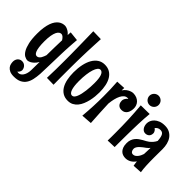

<svg xmlns="http://www.w3.org/2000/svg" viewBox="-95 -1359 2230 2230"><g transform="rotate(45 1020.0 -244.5)"><path d="M404.8 -546.9Q402.3 -518.1 400.1 -487.5Q397.9 -457 396 -426.5Q394 -396 392.8 -366.5Q391.6 -336.9 390.6 -310.5Q388.2 -248 387.2 -188Q384.3 -130.4 384 -74Q383.8 -17.6 380.4 33.4Q377 84.5 367.4 128.2Q357.9 171.9 336.4 203.9Q314.9 235.8 278.6 253.9Q242.2 272 185.1 272Q141.6 272 116 259.5Q90.3 247.1 76.9 229.2Q63.5 211.4 59.3 191.4Q55.2 171.4 55.2 155.8Q55.2 139.2 60.3 124.8Q65.4 110.4 74.7 99.6Q84 88.9 97.4 82.5Q110.8 76.2 127.9 76.2Q146 76.2 159.9 83Q173.8 89.8 183.3 100.8Q192.9 111.8 198 125.5Q203.1 139.2 203.1 152.8Q202.1 160.6 199.2 168.9Q196.3 175.8 190.7 184.3Q185.1 192.9 173.8 201.2Q185.1 205.1 194.8 205.1Q207.5 205.1 221.7 197.5Q235.8 189.9 247.6 173.8Q259.3 157.7 267.1 133.3Q274.9 108.9 275.9 75.2L277.8 -60.1Q258.8 -27.8 239 -10Q219.2 7.8 203.1 16.1Q184.1 25.9 167 27.8Q142.1 27.8 116.7 13.7Q91.3 -0.5 70.8 -35.2Q50.3 -69.8 37.1 -127.7Q23.9 -185.5 23.9 -272.9Q23.9 -330.6 30.8 -374.8Q37.6 -418.9 49.3 -451.7Q61 -484.4 76.9 -506.6Q92.8 -528.8 111.1 -542.5Q129.4 -556.2 149.4 -562Q169.4 -567.9 189 -567.9Q204.1 -566.9 220.2 -561Q234.4 -555.7 252 -544.4Q269.5 -533.2 287.1 -512.2L290 -559.1ZM284.2 -422.9Q272.9 -441.9 258.1 -456.1Q243.2 -470.2 225.1 -470.2Q211.4 -470.2 197.5 -460.7Q183.6 -451.2 172.4 -428Q161.1 -404.8 154.1 -366.2Q147 -327.6 147 -269Q147 -214.8 151.9 -179.2Q156.7 -143.6 165 -122.3Q173.3 -101.1 184.1 -92.5Q194.8 -84 207 -84Q223.1 -84 235.1 -93.8Q247.1 -103.5 255.4 -117.4Q263.7 -131.3 269.3 -146.5Q274.9 -161.6 278.8 -172.9Q279.8 -236.8 280.8 -298.8Q281.7 -360.8 284.2 -422.9Z M593.3 -751Q590.3 -691.4 587.9 -640.6Q585.4 -589.8 583.7 -544.9Q582 -500 581.1 -459.5Q580.1 -418.9 579.3 -379.4Q578.6 -339.8 578.4 -299.8Q578.1 -259.8 578.1 -215.8Q578.1 -167 578.1 -111.3Q578.1 -55.7 579.1 12.2L468.3 9.8Q471.2 -64 472.2 -135.5Q473.1 -207 473.1 -282.2Q473.1 -332.5 472.7 -385.5Q472.2 -438.5 471.2 -496.3Q470.2 -554.2 469 -618.2Q467.8 -682.1 466.3 -753.9Z M826.2 27.8Q777.8 27.8 742.9 6.8Q708 -14.2 685.3 -51.8Q662.6 -89.4 651.9 -141.1Q641.1 -192.9 641.1 -253.9Q641.1 -324.7 653.8 -383.8Q666.5 -442.9 691.2 -485.4Q715.8 -527.8 752.2 -551.5Q788.6 -575.2 835.9 -575.2Q883.8 -575.2 918.5 -555.2Q953.1 -535.2 975.8 -499Q998.5 -462.9 1009.3 -412.6Q1020 -362.3 1020 -301.8Q1020 -270.5 1016.4 -233.9Q1012.7 -197.3 1004.2 -160.6Q995.6 -124 981.4 -90.1Q967.3 -56.2 945.8 -29.8Q924.3 -3.4 894.8 12.2Q865.2 27.8 826.2 27.8ZM902.3 -337.9Q902.3 -375 898.9 -404.5Q895.5 -434.1 887.9 -454.6Q880.4 -475.1 868.9 -486.1Q857.4 -497.1 841.3 -497.1Q823.7 -497.1 808.6 -478.5Q793.5 -460 782 -424.8Q770.5 -389.6 763.9 -339.1Q757.3 -288.6 757.3 -225.1Q757.3 -184.1 761.2 -151.6Q765.1 -119.1 772.9 -96.4Q780.8 -73.7 792.2 -61.8Q803.7 -49.8 819.3 -49.8Q835 -49.8 847.2 -62.7Q859.4 -75.7 868.4 -97.7Q877.4 -119.6 884 -148.7Q890.6 -177.7 894.5 -209.7Q898.4 -241.7 900.4 -274.9Q902.3 -308.1 902.3 -337.9Z M1200.2 20 1069.8 29.8Q1077.6 -57.6 1081.3 -138.9Q1085 -220.2 1085 -301.8Q1085 -359.4 1083.3 -417.2Q1081.5 -475.1 1077.1 -536.1L1187 -542Q1186 -531.2 1185.5 -521Q1185.1 -510.7 1185.1 -501Q1202.1 -527.3 1222.4 -542.2Q1242.7 -557.1 1260.3 -564Q1280.3 -572.3 1300.8 -574.2Q1336.4 -574.2 1361.8 -563.2Q1387.2 -552.2 1403.3 -534.9Q1419.4 -517.6 1426.8 -496.3Q1434.1 -475.1 1434.1 -455.1Q1434.1 -434.6 1429.7 -413.6Q1425.3 -392.6 1414.8 -375.7Q1404.3 -358.9 1387 -348.4Q1369.6 -337.9 1344.2 -337.9Q1318.8 -337.9 1304.2 -347.2Q1289.6 -356.4 1282 -369.4Q1274.4 -382.3 1272.2 -396.2Q1270 -410.2 1270 -419.9Q1270 -426.8 1272.5 -435.3Q1274.9 -443.8 1279.8 -452.6Q1284.7 -461.4 1292 -470Q1299.3 -478.5 1309.1 -485.8Q1306.2 -486.8 1303 -487.3Q1299.8 -487.8 1296.9 -487.8Q1272.5 -487.8 1253.4 -472.4Q1234.4 -457 1220.5 -429.7Q1206.5 -402.3 1197.5 -365.2Q1188.5 -328.1 1184.1 -284.2Q1186.5 -208.5 1190.9 -134.3Q1195.3 -60.1 1200.2 20Z M1608.9 -685.1Q1608.9 -669.4 1603 -655.5Q1597.2 -641.6 1586.9 -631.3Q1576.7 -621.1 1562.7 -615Q1548.8 -608.9 1533.2 -608.9Q1517.6 -608.9 1503.7 -615Q1489.7 -621.1 1479.5 -631.3Q1469.2 -641.6 1463.1 -655.5Q1457 -669.4 1457 -685.1Q1457 -700.7 1463.1 -714.6Q1469.2 -728.5 1479.5 -738.8Q1489.7 -749 1503.7 -755.1Q1517.6 -761.2 1533.2 -761.2Q1548.8 -761.2 1562.7 -755.1Q1576.7 -749 1586.9 -738.8Q1597.2 -728.5 1603 -714.6Q1608.9 -700.7 1608.9 -685.1ZM1608.9 -537.1Q1605 -498.5 1602.3 -453.9Q1599.6 -409.2 1597.9 -362.3Q1596.2 -315.4 1595.2 -268.1Q1594.2 -220.7 1593.8 -177.7Q1593.3 -134.8 1593 -97.4Q1592.8 -60.1 1592.8 -33.2V22L1481.9 25.9Q1482.9 -7.8 1482.9 -39.6Q1482.9 -71.3 1482.9 -103Q1482.9 -158.2 1481.9 -210.7Q1481 -263.2 1478.8 -315.9Q1476.6 -368.7 1473.1 -422.9Q1469.7 -477.1 1464.8 -535.2Z M1902.3 20Q1899.4 4.9 1897 -10.7Q1894.5 -26.4 1893.1 -43Q1870.6 -9.8 1839.4 8.1Q1808.1 25.9 1771 25.9Q1752 25.9 1731.9 19.8Q1711.9 13.7 1695.6 -1.5Q1679.2 -16.6 1668.7 -42.7Q1658.2 -68.8 1658.2 -108.9Q1658.2 -142.1 1668 -166.7Q1677.7 -191.4 1693.4 -210Q1709 -228.5 1728.5 -242.2Q1748 -255.9 1767.3 -266.6Q1786.6 -277.3 1804.2 -286.6Q1821.8 -295.9 1833 -305.2Q1854.5 -322.3 1870.4 -341.6Q1886.2 -360.8 1896 -381.8Q1894 -415.5 1888.9 -437.3Q1883.8 -459 1875.5 -471.9Q1867.2 -484.9 1855.2 -490Q1843.3 -495.1 1828.1 -495.1Q1805.7 -495.1 1790.3 -485.4Q1774.9 -475.6 1765.1 -461.9Q1777.3 -454.1 1783.9 -445.3Q1790.5 -436.5 1793.9 -428.2Q1797.9 -418.9 1798.3 -409.2Q1798.3 -376 1779.5 -358.4Q1760.7 -340.8 1731.4 -340.8Q1716.3 -340.8 1703.6 -347.9Q1690.9 -355 1681.4 -367.7Q1671.9 -380.4 1666.5 -397.9Q1661.1 -415.5 1661.1 -436Q1661.1 -456.5 1670.4 -479.5Q1679.7 -502.4 1700.2 -522.2Q1720.7 -542 1752.9 -554.9Q1785.2 -567.9 1831.1 -567.9Q1877 -567.9 1909.7 -550Q1942.4 -532.2 1963.4 -502.7Q1984.4 -473.1 1993.9 -434.6Q2003.4 -396 2003.4 -355Q2003.4 -324.2 2002.9 -288.1Q2002.4 -252 2002.4 -213.9Q2002.4 -182.1 2002.9 -150.4Q2003.4 -118.7 2004.9 -89.1Q2006.3 -59.6 2008.8 -33.4Q2011.2 -7.3 2015.1 13.2ZM1895 -266.1Q1877.9 -245.6 1858.4 -231Q1843.8 -220.7 1826.9 -208Q1810.1 -195.3 1795.7 -181.2Q1781.2 -167 1771.7 -151.6Q1762.2 -136.2 1762.2 -120.1Q1762.2 -98.1 1772.9 -82.5Q1783.7 -66.9 1803.2 -66.9Q1821.3 -66.9 1835.4 -76.7Q1849.6 -86.4 1860.6 -100.8Q1871.6 -115.2 1879.2 -131.8Q1886.7 -148.4 1891.1 -162.1Z"/></g></svg>

Font: Rum Raisin
Style: Regular
Weight: 400
Designer: Astigmatic (AOETI)
Foundry: Astigmatic (AOETI)
Version: Version 1.000